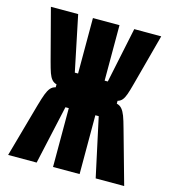

<svg xmlns="http://www.w3.org/2000/svg" viewBox="-109 -815 818 911"><g transform="rotate(15 300.0 -359.0)"><path d="M149.5 -362V-376.5Q135.5 -380 126.2 -390.8Q117 -401.5 110.2 -420.5Q103.5 -439.5 94 -475.5L28.5 -725H162.5L219 -452.5H235V-725H365.5V-452.5H381L438 -725H570.5L504 -476.5Q494 -438.5 487.2 -419.5Q480.5 -400.5 471.8 -390Q463 -379.5 449.5 -376V-362Q465 -358.5 475 -346.8Q485 -335 492.8 -314.8Q500.5 -294.5 511 -256L584.5 6.5H444.5L382 -282.5H365.5V6.5H235V-282.5H218.5L154.5 6.5H14.5L88 -256Q99 -295 106.8 -315.2Q114.5 -335.5 124.2 -347Q134 -358.5 149.5 -362Z"/></g></svg>

Font: JuliaMono ExtraBold
Style: Regular
Weight: 800
Monospace: yes
Designer: cormullion
Foundry: corm
Version: Version 0.055; ttfautohint (v1.8.4)